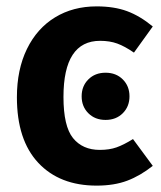

<svg xmlns="http://www.w3.org/2000/svg" viewBox="-20 -566 504 602"><path d="M459 -483 400 -401Q371 -421 347.5 -429.5Q324 -438 294 -438Q179 -438 179 -262Q179 -170 209 -133Q239 -96 293 -96Q323 -96 345.5 -104Q368 -112 397 -130L459 -46Q420 -15 379 0.5Q338 16 283 16Q167 16 100 -55.5Q33 -127 33 -261Q33 -348 64.5 -412.5Q96 -477 152.5 -511.5Q209 -546 283 -546Q338 -546 378.5 -531Q419 -516 459 -483ZM386 -264Q386 -232 365 -211Q344 -190 311 -190Q278 -190 257 -211Q236 -232 236 -264Q236 -296 257 -317Q278 -338 311 -338Q344 -338 365 -317Q386 -296 386 -264Z"/></svg>

Font: Fira Sans Condensed SemiBold
Style: Regular
Weight: 600
Width: 3
Designer: bBox Type GmbH & Carrois Corporate GbR & Edenspiekermann AG
Foundry: bBox Type GmbH & Carrois Corporate GbR & Edenspiekermann AG
Version: Version 4.301